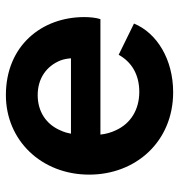

<svg xmlns="http://www.w3.org/2000/svg" viewBox="2 -598 608 652"><g transform="rotate(-90 306.0 -272.0)"><path d="M319 12C430 12 520 -43 552 -121L446 -173C422 -130 380 -103 320 -103C260 -103 212 -132 189 -184C182 -199 177 -216 175 -235H567C572 -250 574 -271 574 -290C574 -434 477 -556 309 -556C156 -556 39 -436 39 -273C39 -115 151 12 319 12ZM178 -335C180 -346 183 -357 188 -368C209 -420 254 -448 309 -448C366 -448 408 -418 427 -370C431 -359 433 -348 434 -335Z"/></g></svg>

Font: Plus Jakarta Sans
Style: Bold
Weight: 700
Designer: Gumpita Rahayu
Foundry: Tokotype
Version: Version 2.071;gftools[0.9.30]